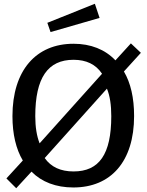

<svg xmlns="http://www.w3.org/2000/svg" viewBox="-20 -984 777 1018"><path d="M637 -605 727 -704 674 -754 592 -664C537 -722 461 -752 370 -752C171 -752 46 -611 46 -368C46 -273 65 -193 101 -133L14 -38L66 14L147 -74C201 -19 277 10 369 10C568 10 691 -128 691 -369C691 -465 673 -544 637 -605ZM167 -368C167 -572 234 -667 370 -667C437 -667 488 -643 521 -593L190 -224C175 -262 167 -310 167 -368ZM570 -368C570 -166 506 -75 370 -75C302 -75 251 -98 217 -146L547 -514C563 -475 570 -427 570 -368ZM483 -964 231 -863 248 -814 508 -889Z"/></svg>

Font: Bisquit Text
Style: Regular
Weight: 400
Version: Version 1.004;Glyphs 3.2.3 (3260)